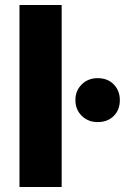

<svg xmlns="http://www.w3.org/2000/svg" viewBox="-20 -749 500 769"><path d="M58 -729H227V0H58ZM282 -348Q282 -386 307.5 -411Q333 -436 371 -436Q411 -436 435.5 -411Q460 -386 460 -348Q460 -309 435.5 -284.5Q411 -260 371 -260Q333 -260 307.5 -285Q282 -310 282 -348Z"/></svg>

Font: Mona Sans ExtraBold
Style: Regular
Weight: 800
Designer: Deni Anggara
Foundry: GitHub
Version: Version 2.000